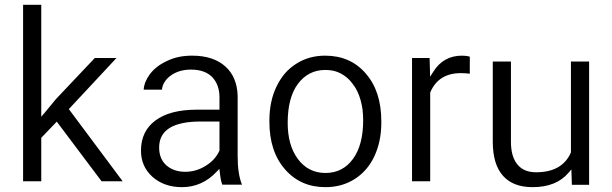

<svg xmlns="http://www.w3.org/2000/svg" viewBox="-20 -770 2551 800"><path d="M216.3 -263.2 221.7 -256.3 403.3 -14.6H491.2L270.5 -310.5L266.6 -315.4L271 -319.8L465.3 -528.3H375L212.9 -356.9L165 -298.8L151.9 -283.7V-303.7V-750H76.2V-14.6H151.9V-192.9V-195.8L153.8 -197.8L210.4 -256.8Z M988.3 -0.5C976.1 -30.3 970.2 -70.3 970.2 -119.6V-369.6C969.7 -396 964.8 -419.4 956.5 -439.9C948.2 -460.4 935.5 -478 918.9 -493.2C885.7 -522.9 839.8 -538.1 780.8 -538.1C761.7 -538.1 744.1 -536.6 727.1 -533.2C710 -529.8 693.4 -524.4 678.2 -517.1C647.5 -503.4 622.6 -484.9 604.5 -460.9C588.9 -439.9 580.1 -418.5 578.6 -396.5H654.8C655.8 -407.7 659.2 -418 665.5 -427.7C671.4 -437.5 679.7 -446.3 689.9 -454.1C712.9 -471.2 741.7 -480 775.4 -480C814 -480 843.8 -469.7 864.3 -448.7C884.3 -427.7 894.5 -399.4 894.5 -364.3V-320.8V-313H887.2H799.3C725.1 -313 667.5 -297.9 627 -267.6C587.4 -237.8 567.4 -196.3 567.4 -142.6C567.4 -98.6 583 -62.5 614.7 -33.7C647 -4.9 688 9.8 738.3 9.8C794.4 9.8 842.8 -11.7 883.3 -55.2L894 -66.4L896 -50.8C898.4 -27.8 901.9 -10.7 906.2 -0.5ZM673.8 -80.6C653.3 -98.6 643.1 -123.5 643.1 -155.3C643.1 -227.5 700.7 -263.7 816.4 -263.7H887.2H894.5V-255.9V-143.6V-142.1L893.6 -140.6C881.3 -114.7 862.3 -94.2 835.4 -78.1C809.1 -62 781.2 -54.2 751.5 -54.2C720.2 -54.2 694.3 -63 673.8 -80.6Z M1102.5 -262.7C1102.5 -180.2 1124 -114.3 1167.5 -64.5C1210.4 -15.1 1266.6 9.8 1335.9 9.8C1382.3 9.8 1422.9 -1.5 1458.5 -24.4C1493.7 -46.9 1521 -78.6 1540 -119.1C1559.1 -160.2 1568.8 -206.5 1568.8 -258.3V-264.6C1568.8 -347.7 1547.4 -414.1 1503.9 -463.9C1482.4 -488.8 1457.5 -507.3 1429.7 -519.5C1401.9 -531.7 1370.1 -538.1 1335 -538.1C1289.6 -538.1 1249.5 -526.9 1214.4 -504.4C1196.8 -493.2 1181.2 -480 1167.5 -464.4C1153.8 -448.2 1142.1 -430.2 1132.3 -409.7C1122.1 -388.7 1114.7 -366.7 1109.9 -343.3C1105 -319.8 1102.5 -294.9 1102.5 -269ZM1221.2 -420.4C1250 -459 1288.1 -478.5 1335 -478.5C1351.1 -478.5 1365.7 -476.6 1379.9 -472.2C1393.6 -467.8 1406.2 -460.9 1418.5 -452.1C1430.2 -443.4 1440.9 -432.6 1450.2 -419.4C1457.5 -410.2 1463.9 -399.9 1469.2 -388.7C1474.6 -377.4 1479 -365.2 1482.4 -353C1485.8 -340.3 1488.8 -327.1 1490.7 -313C1492.2 -298.8 1493.2 -284.2 1493.2 -269C1493.2 -200.2 1479 -147 1451.2 -108.4C1422.4 -68.8 1384.3 -49.3 1335.9 -49.3C1312 -49.3 1290.5 -54.2 1271.5 -64C1252 -73.7 1235.4 -88.4 1221.2 -107.4C1192.9 -145.5 1178.7 -195.8 1178.7 -258.3C1178.7 -328.1 1192.9 -382.3 1221.2 -420.4Z M1937.5 -533.7C1929.2 -536.6 1918.5 -538.1 1904.8 -538.1C1853 -538.1 1813 -515.6 1785.2 -470.7L1772 -450.2L1771.5 -474.6L1770 -528.3H1696.8V-14.6H1772.5V-382.3V-383.8L1772.9 -385.3C1795.4 -438.5 1837.9 -465.3 1900.4 -465.3C1913.6 -465.3 1925.8 -464.4 1937.5 -462.9Z M2360.8 -64 2361.3 -45.4 2362.8 0H2434.6V-513.7H2358.9V-136.7V-135.3L2358.4 -133.8C2334.5 -79.6 2286.1 -52.2 2213.9 -52.2C2179.2 -52.2 2153.3 -63 2135.7 -85C2117.7 -106.9 2108.9 -138.2 2108.9 -179.7V-513.7H2033.2V-177.2C2033.7 -115.2 2047.9 -68.4 2076.2 -37.1C2104 -5.9 2145 9.8 2199.2 9.8C2265.1 9.8 2314.9 -10.3 2348.6 -49.8Z"/></svg>

Font: Shabnam FD Light
Style: Regular
Weight: 300
Foundry: DejaVu fonts team - Redesigned by Saber Rastikerdar - Based on Vazir font
Version: Version 5.00;October 20, 2019;FontCreator 12.0.0.2547 64-bit